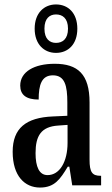

<svg xmlns="http://www.w3.org/2000/svg" viewBox="-20 -834 505 864"><path d="M232 -596C286 -596 328 -634 328 -705C328 -776 286 -814 232 -814C179 -814 136 -776 136 -705C136 -634 179 -596 232 -596ZM232 -641C204 -641 180 -658 180 -705C180 -752 204 -769 232 -769C261 -769 286 -752 286 -705C286 -658 261 -641 232 -641ZM160 10C226 10 251 -28 285 -84H292L305 0H435V-43H432C395 -43 383 -59 383 -115V-373C383 -500 330 -547 226 -547C134 -547 71 -511 71 -449C71 -407 98 -386 154 -386C154 -452 167 -495 218 -495C272 -495 283 -448 283 -373V-313L218 -310C97 -305 37 -257 37 -151C37 -41 92 10 160 10ZM194 -46C156 -46 140 -84 140 -145C140 -223 165 -264 242 -269L284 -272V-191C284 -107 249 -46 194 -46Z"/></svg>

Font: Noto Serif Armenian ExtraCondensed Medium
Style: Regular
Weight: 500
Width: 2
Designer: Monotype Design Team
Foundry: Monotype Imaging Inc.
Version: Version 2.008